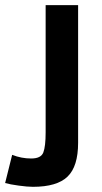

<svg xmlns="http://www.w3.org/2000/svg" viewBox="-99 -532 394 745"><path d="M204.1 22Q204.1 113.8 163.1 153.3Q122.1 192.9 28.8 192.9Q7.8 192.9 -26.4 188.2Q-60.5 183.6 -79.1 178.2L-51.8 68.8Q-16.1 83 22 83Q60.1 83 69.1 59.6Q78.1 36.1 78.1 -18.1V-512.2H204.1Z"/></svg>

Font: Clear Sans
Style: Bold
Weight: 700
Foundry: Intel Corporation
Version: Version 1.00